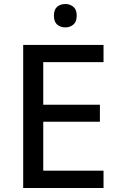

<svg xmlns="http://www.w3.org/2000/svg" viewBox="-20 -938 597 958"><path d="M496.6 0H95.7V-713.9H496.6V-627.9H195.8V-415.5H478.5V-330.6H195.8V-86.4H496.6ZM306.2 -918Q329.1 -918 345.9 -904.3Q362.8 -890.6 362.8 -859.9Q362.8 -829.1 345.9 -815.2Q329.1 -801.3 306.2 -801.3Q281.7 -801.3 265.4 -815.2Q249 -829.1 249 -859.9Q249 -890.6 265.4 -904.3Q281.7 -918 306.2 -918Z"/></svg>

Font: Open Sans Medium
Style: Regular
Weight: 500
Designer: Monotype Design Team
Foundry: Monotype Imaging Inc.
Version: Version 3.000